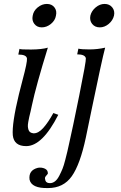

<svg xmlns="http://www.w3.org/2000/svg" viewBox="-20 -726 613 975"><path d="M264 -646Q260 -622 238.5 -604.5Q217 -587 192 -587Q168 -587 154.5 -604.5Q141 -622 146 -646Q150 -671 171.5 -688.5Q193 -706 218 -706Q243 -706 256.5 -688.5Q270 -671 264 -646ZM276 -143Q195 16 113 16Q51 16 45 -39Q40 -98 76 -247Q81 -269 94 -317.5Q107 -366 112.5 -393Q118 -420 117 -429Q114 -449 73 -449L79 -478Q83 -474 138 -474.5Q193 -475 223 -484Q163 -290 142 -191Q140 -179 135.5 -161Q131 -143 128.5 -132Q126 -121 123.5 -106.5Q121 -92 121.5 -84Q122 -76 124.5 -67.5Q127 -59 133.5 -54.5Q140 -50 150 -49Q174 -48 199 -75.5Q224 -103 251 -152ZM559 -647Q553 -622 532 -604.5Q511 -587 487 -587Q462 -587 448 -604.5Q434 -622 439 -647Q445 -671 466 -688.5Q487 -706 511 -706Q536 -706 550 -688.5Q564 -671 559 -647ZM514 -484Q506 -455 487 -367.5Q468 -280 446 -173Q424 -66 416 -28Q387 109 344.5 169Q302 229 224 229Q140 231 130 186Q124 138 173 126Q192 123 208 130.5Q224 138 223 156Q221 159 218 162.5Q215 166 213 168Q211 170 209.5 173.5Q208 177 208.5 181.5Q209 186 211 192Q216 204 234 204Q247 204 259 195Q271 186 281 166.5Q291 147 297.5 131Q304 115 311.5 85.5Q319 56 322 43.5Q325 31 331 3Q347 -66 382.5 -241.5Q418 -417 416 -430Q412 -450 372 -450L378 -479Q393 -475 434 -475Q475 -475 514 -484Z"/></svg>

Font: GFS Artemisia
Style: Italic
Weight: 400
Italic angle: -12°
Designer: Takis Katsoulidis and George D. Matthiopoulos
Foundry: George Matthiopoulos and Takis Katsoulidis
Version: Version 1.0